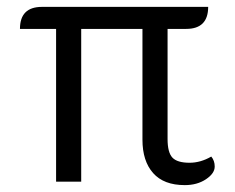

<svg xmlns="http://www.w3.org/2000/svg" viewBox="-20 -529 682 558"><path d="M394 -123V-445H216V-1H143V-445H38Q38 -509 102 -509H585Q585 -445 521 -445H467V-125Q467 -86 481 -71Q495 -56 531 -56Q563 -56 594 -74Q604 -62 604 -45Q604 -25 578.5 -8Q553 9 517 9Q456 9 425 -26Q394 -61 394 -123Z"/></svg>

Font: K2D Light
Style: Regular
Weight: 300
Designer: Katatrad Aksorn Co.,Ltd.
Foundry: Cadson Demak Co.,Ltd.
Version: Version 1.000; ttfautohint (v1.6)